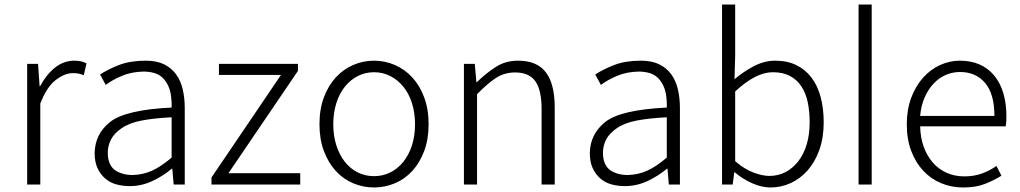

<svg xmlns="http://www.w3.org/2000/svg" viewBox="-20 -815 4507 848"><path d="M100 -533H148L155 -434H157Q184 -485 222.5 -516Q261 -547 308 -547Q324 -547 336.5 -544.5Q349 -542 362 -535L350 -483Q336 -488 326.5 -490Q317 -492 301 -492Q266 -492 226.5 -462Q187 -432 158 -358V0H100Z M553 7Q521 7 492.5 -1Q464 -9 443 -28Q422 -47 410 -74Q398 -101 398 -138Q399 -223 466.5 -276.5Q534 -330 738 -340Q739 -368 734.5 -397.5Q730 -427 714.5 -451.5Q699 -476 676 -487Q653 -498 616 -499Q561 -498 518.5 -480Q476 -462 447 -440L422 -486Q437 -496 458.5 -507Q480 -518 506 -528Q532 -538 561.5 -542.5Q591 -547 624 -547Q672 -547 704.5 -531Q737 -515 757.5 -487Q778 -459 787 -420.5Q796 -382 796 -338V0H747L741 -70H739Q698 -36 651 -14.5Q604 7 553 7ZM565 -42Q610 -43 650 -60.5Q690 -78 738 -119V-297Q659 -293 605 -282.5Q551 -272 517.5 -249Q484 -226 470 -198.5Q456 -171 456 -140Q456 -113 464.5 -93.5Q473 -74 488 -63.5Q503 -53 523 -47.5Q543 -42 565 -42Z M914 -31 1221 -484H947V-533H1296V-502L989 -50H1306V0H914Z M1632 13Q1584 13 1540 -5.5Q1496 -24 1463 -60Q1430 -96 1410.5 -148Q1391 -200 1391 -266Q1391 -333 1410.5 -385Q1430 -437 1463 -473Q1496 -509 1540 -528Q1584 -547 1632 -547Q1680 -547 1724 -528Q1768 -509 1801 -473Q1834 -437 1853.5 -385Q1873 -333 1873 -266Q1873 -200 1853.5 -148Q1834 -96 1801 -60Q1768 -24 1724 -5.5Q1680 13 1632 13ZM1632 -37Q1671 -37 1704 -53.5Q1737 -70 1761.5 -100.5Q1786 -131 1799.5 -173Q1813 -215 1813 -266Q1813 -317 1799.5 -359.5Q1786 -402 1761.5 -432Q1737 -462 1704 -479Q1671 -496 1632 -496Q1593 -496 1560 -479Q1527 -462 1503 -432Q1479 -402 1465.5 -359.5Q1452 -317 1452 -266Q1452 -215 1465.5 -173Q1479 -131 1503 -100.5Q1527 -70 1560 -53.5Q1593 -37 1632 -37Z M2029 -533H2077L2084 -452H2086Q2127 -492 2170 -519.5Q2213 -547 2268 -547Q2352 -547 2391 -495.5Q2430 -444 2430 -341V0H2372V-333Q2372 -417 2344.5 -456Q2317 -495 2255 -495Q2208 -495 2171 -471Q2134 -447 2087 -399V0H2029Z M2740 7Q2708 7 2679.5 -1Q2651 -9 2630 -28Q2609 -47 2597 -74Q2585 -101 2585 -138Q2586 -223 2653.5 -276.5Q2721 -330 2925 -340Q2926 -368 2921.5 -397.5Q2917 -427 2901.5 -451.5Q2886 -476 2863 -487Q2840 -498 2803 -499Q2748 -498 2705.5 -480Q2663 -462 2634 -440L2609 -486Q2624 -496 2645.5 -507Q2667 -518 2693 -528Q2719 -538 2748.5 -542.5Q2778 -547 2811 -547Q2859 -547 2891.5 -531Q2924 -515 2944.5 -487Q2965 -459 2974 -420.5Q2983 -382 2983 -338V0H2934L2928 -70H2926Q2885 -36 2838 -14.5Q2791 7 2740 7ZM2752 -42Q2797 -43 2837 -60.5Q2877 -78 2925 -119V-297Q2846 -293 2792 -282.5Q2738 -272 2704.5 -249Q2671 -226 2657 -198.5Q2643 -171 2643 -140Q2643 -113 2651.5 -93.5Q2660 -74 2675 -63.5Q2690 -53 2710 -47.5Q2730 -42 2752 -42Z M3383 13Q3345 13 3303.5 -5Q3262 -23 3225 -54H3223L3216 0H3169V-795H3227V-567L3224 -465Q3264 -499 3310 -523Q3356 -547 3404 -547Q3457 -547 3497 -527.5Q3537 -508 3564 -472.5Q3591 -437 3604.5 -386.5Q3618 -336 3618 -275Q3618 -207 3599 -153.5Q3580 -100 3547.5 -63Q3515 -26 3472.5 -6.5Q3430 13 3383 13ZM3378 -38Q3417 -38 3449.5 -55Q3482 -72 3506 -103Q3530 -134 3543 -177.5Q3556 -221 3556 -275Q3556 -323 3547.5 -363.5Q3539 -404 3519.5 -433.5Q3500 -463 3469 -479.5Q3438 -496 3393 -496Q3355 -496 3313.5 -474.5Q3272 -453 3227 -411V-103Q3269 -67 3309 -52.5Q3349 -38 3378 -38Z M3772 0V-795H3830V0Z M4233 13Q4182 13 4136.5 -6Q4091 -25 4057.5 -61Q4024 -97 4004.5 -148.5Q3985 -200 3985 -266Q3985 -331 4004.5 -383Q4024 -435 4056.5 -471.5Q4089 -508 4131.5 -527.5Q4174 -547 4219 -547Q4316 -547 4370.5 -482Q4425 -417 4425 -299Q4425 -276 4422 -257H4044Q4045 -208 4059.5 -167.5Q4074 -127 4099.5 -97.5Q4125 -68 4160.5 -52Q4196 -36 4239 -36Q4282 -36 4316.5 -48.5Q4351 -61 4381 -82L4403 -39Q4371 -19 4331 -3Q4291 13 4233 13ZM4372 -303Q4372 -400 4331 -448.5Q4290 -497 4220 -497Q4187 -497 4157 -484Q4127 -471 4103.5 -446Q4080 -421 4064 -385Q4048 -349 4044 -303Z"/></svg>

Font: SpoqaHanSans-Light
Style: Regular
Weight: 300
Designer: [Spoqa Han Sans] Dong-huui Kim \uAE40 \uB3D9 \uD718  Younghwa Kang \uAC15 \uC601 \uD654  [Noto Sans] Ryoko NISHIZUKA \u8
Foundry: Spoqa (http://www.spoqa-han-sans.com)
Version: Version 2.000